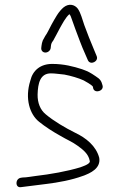

<svg xmlns="http://www.w3.org/2000/svg" viewBox="-20 -727 473 793"><path d="M189.4 -529 190.4 -538C191.4 -547.6 194.7 -552.7 199.6 -559C207.1 -571.5 219 -595.9 226.9 -610C238.2 -629.8 249.7 -653.2 266 -668H267C270.9 -663.7 273.6 -657.1 276.8 -647C280.4 -636.3 285.3 -622.7 291.5 -606C300.9 -581 300.9 -581 310.3 -556C316.5 -539.3 323.7 -522 331.8 -504L343.1 -478C353.4 -455.9 389.4 -473.6 379 -496L367.8 -523C353.1 -556.9 341.3 -588.4 328.3 -623C319.1 -649.1 313.9 -673 301.4 -691C288.2 -708.6 264.4 -713.8 243.1 -697C221.4 -679.2 207.5 -651.4 193.1 -626C185.4 -612.4 175.4 -589.4 166.6 -578L156.7 -560C153.9 -552.7 152.2 -545.3 151.4 -538L150.4 -529C149.3 -518.4 156.9 -510 167.5 -510C178 -510 188.3 -518.4 189.4 -529ZM403.3 -375C398.9 -391.5 394.7 -399.9 375.2 -412C352.5 -427.4 344.7 -431.7 319.2 -441C283.4 -452.6 243.5 -463 195.5 -463C147.6 -463 115.1 -436.6 105.3 -394C81.8 -320.3 102.8 -254.5 141.5 -224C166.4 -203.7 199.3 -182.6 229.4 -166C257.2 -149.4 275.9 -142.7 299.2 -126C321.5 -110 345.3 -92.2 350.6 -63C355.6 -50.2 322.6 -40.3 311.8 -36C257.8 -19.5 188.3 -7.2 126 0C108.2 2.1 90.4 6 74.4 6L67.3 7C41.8 10.1 41.7 49.5 66.2 46C102.4 41.5 131.9 37.5 169.5 33C221.7 26.8 276.9 16.2 321 0C354.7 -11.8 396.8 -32 389.9 -75C377.1 -124.2 335.2 -157.6 289.8 -179C249.8 -198.8 201.4 -227.3 168.7 -255C146.7 -272.9 134.6 -301.9 135.3 -337C136.6 -382.8 145.5 -424 190.4 -424C207.8 -424 229.6 -420.3 245.9 -419C271.9 -414.2 305.1 -404.5 325.4 -395C331.7 -391.7 358.6 -376.9 363.7 -369L364.9 -362C371.1 -339.3 411.1 -350.9 403.3 -375Z"/></svg>

Font: Just Breathe
Style: Obl2
Weight: 400
Foundry: Cannot Into Space Fonts
Version: Version 0.72